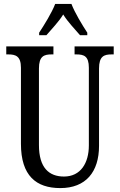

<svg xmlns="http://www.w3.org/2000/svg" viewBox="-20 -951 613 981"><path d="M180 -784V-771H217C245 -804 279 -838 303 -877C327 -838 361 -804 389 -771H426V-784C401 -822 362 -886 345 -931H262C245 -886 205 -822 180 -784ZM288 10C419 10 486 -73 486 -206V-601C486 -664 512 -673 550 -673H561V-714H361V-673H371C409 -673 434 -664 434 -605V-208C434 -118 392 -49 307 -49C231 -49 179 -93 179 -210V-601C179 -664 205 -673 243 -673H253V-714H12V-673H23C60 -673 87 -664 87 -605V-216C87 -53 165 10 288 10Z"/></svg>

Font: Noto Serif Ethiopic XCn
Style: Regular
Weight: 400
Width: 2
Designer: Monotype Design Team
Foundry: Monotype Imaging Inc.
Version: Version 2.102